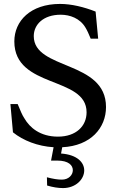

<svg xmlns="http://www.w3.org/2000/svg" viewBox="-20 -735 593 978"><path d="M152 -551C152 -610 201 -660 289 -660C336 -660 387 -642 415 -595C422 -584 434 -559 442 -538H480L467 -676C409 -699 344 -715 286 -715C135 -715 53 -628 53 -524C53 -282 421 -349 421 -163C421 -93 368 -39 275 -39C184 -39 131 -86 105 -131C93 -148 83 -174 70 -205H33L46 -61C98 -19 172 10 253 15L240 83H272C329 83 351 107 351 132C351 156 330 180 295 180C273 180 250 176 219 168L220 210C250 219 277 223 301 223C366 223 409 178 409 133C409 93 374 53 291 47L297 15C443 8 520 -84 520 -190C520 -429 152 -377 152 -551Z"/></svg>

Font: LT Superior Serif Medium
Style: Regular
Weight: 500
Designer: Daniel Lyons
Foundry: LyonsType
Version: Version 2.120;FEAKit 1.0